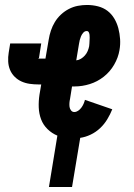

<svg xmlns="http://www.w3.org/2000/svg" viewBox="-20 -548 540 773"><path d="M177 205 211 -2Q189 -11 171.5 -28Q154 -45 145.5 -67.5Q137 -90 136 -115.5Q135 -141 139 -167L146 -208H135Q117 -208 99.5 -210.5Q82 -213 66.5 -220Q51 -227 39 -239Q27 -251 20.5 -266.5Q14 -282 13 -300Q12 -318 15 -336L21 -373H146L137 -315Q137 -314 136 -314Q135 -314 135 -313H134Q134 -312 135 -312H163L176 -388Q179 -407 185 -425Q191 -443 201 -459.5Q211 -476 225.5 -489.5Q240 -503 257.5 -512Q275 -521 293.5 -524.5Q312 -528 330 -528Q353 -528 374.5 -522.5Q396 -517 412.5 -504.5Q429 -492 440 -473.5Q451 -455 456.5 -434Q462 -413 463.5 -390.5Q465 -368 461 -346Q456 -316 439.5 -287.5Q423 -259 397.5 -239Q372 -219 341.5 -209.5Q311 -200 281 -200H270L262 -150Q260 -141 259.5 -133Q259 -125 260 -117.5Q261 -110 266 -103.5Q271 -97 279 -97Q287 -97 294.5 -102Q302 -107 307.5 -114.5Q313 -122 316.5 -130Q320 -138 322 -146L432 -108Q424 -88 412 -68Q400 -48 383 -32Q366 -16 345 -6Q324 4 303 7L270 205ZM287 -305Q297 -306 306 -311.5Q315 -317 322 -325Q329 -333 333 -342.5Q337 -352 339 -362Q340 -368 340 -373.5Q340 -379 340.5 -384.5Q341 -390 341 -396Q341 -402 340.5 -407.5Q340 -413 337.5 -418Q335 -423 329 -423Q321 -423 315 -416Q309 -409 306 -401.5Q303 -394 301 -386.5Q299 -379 298 -371Z"/></svg>

Font: Iosevka Curly Extrabold
Style: Italic
Weight: 800
Italic angle: -9°
Monospace: yes
Designer: Belleve Invis
Foundry: Belleve Invis
Version: Version 22.1.2; ttfautohint (v1.8.4)